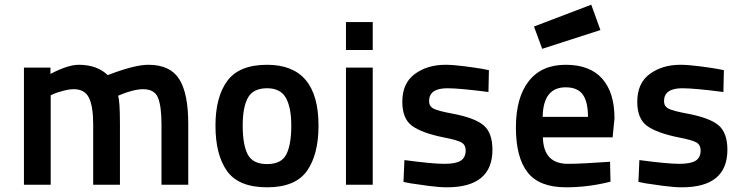

<svg xmlns="http://www.w3.org/2000/svg" viewBox="-20 -787 3174 818"><path d="M196 0H82V-499H195V-472Q269 -511 316 -511Q393 -511 439 -467Q553 -511 612 -511Q705 -511 743.5 -450Q782 -389 782 -261V0H668V-256Q668 -335 653 -371Q638 -407 590 -407Q569 -407 542.5 -400Q516 -393 500 -386L483 -379Q491 -358 491 -259V0H377V-257Q377 -334 359 -370.5Q341 -407 294 -407Q275 -407 250.5 -400.5Q226 -394 211 -388L196 -381Z M1118 -511Q1337 -511 1337 -252Q1337 -128 1287.5 -58.5Q1238 11 1118 11Q997 11 947.5 -58Q898 -127 898 -252Q898 -374 948.5 -442.5Q999 -511 1118 -511ZM1221 -252Q1221 -329 1198 -370Q1175 -411 1118 -411Q1059 -411 1036.5 -371Q1014 -331 1014 -252Q1014 -170 1035.5 -129Q1057 -88 1118 -88Q1179 -88 1200 -129.5Q1221 -171 1221 -252Z M1454 0V-499H1568V0ZM1454 -574V-693H1568V-574Z M2063 -488 2061 -395Q1938 -411 1886 -411Q1808 -411 1808 -356Q1808 -334 1827.5 -324Q1847 -314 1907 -303Q2003 -285 2040.5 -253Q2078 -221 2078 -149Q2078 11 1884 11Q1852 11 1806 5Q1760 -1 1729 -6L1699 -12L1703 -105Q1822 -89 1873 -89Q1922 -89 1943 -102.5Q1964 -116 1964 -146Q1964 -169 1947 -179.5Q1930 -190 1873 -201Q1778 -220 1736 -250.5Q1694 -281 1694 -353Q1694 -433 1747.5 -472Q1801 -511 1878 -511Q1910 -511 1956.5 -505Q2003 -499 2033 -494Z M2400 -89Q2432 -89 2476.5 -91.5Q2521 -94 2550 -96L2579 -98L2581 -13Q2487 11 2391 11Q2278 11 2228 -52.5Q2178 -116 2178 -244Q2178 -371 2232.5 -441Q2287 -511 2390 -511Q2493 -511 2545.5 -452Q2598 -393 2598 -283L2590 -202H2293Q2295 -89 2400 -89ZM2292 -289H2485Q2485 -353 2463 -384Q2441 -415 2390 -415Q2294 -415 2292 -289ZM2255 -674 2499 -767 2538 -659 2290 -579Z M3064 -488 3062 -395Q2939 -411 2887 -411Q2809 -411 2809 -356Q2809 -334 2828.5 -324Q2848 -314 2908 -303Q3004 -285 3041.5 -253Q3079 -221 3079 -149Q3079 11 2885 11Q2853 11 2807 5Q2761 -1 2730 -6L2700 -12L2704 -105Q2823 -89 2874 -89Q2923 -89 2944 -102.5Q2965 -116 2965 -146Q2965 -169 2948 -179.5Q2931 -190 2874 -201Q2779 -220 2737 -250.5Q2695 -281 2695 -353Q2695 -433 2748.5 -472Q2802 -511 2879 -511Q2911 -511 2957.5 -505Q3004 -499 3034 -494Z"/></svg>

Font: TypoPRO Titillium Maps
Style: 800 wt
Weight: 800
Designer: Campivisivi
Foundry: Accademia di Belle Arti di Urbino and students of MA course of Visual design
Version: Version 001.001